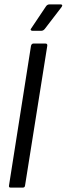

<svg xmlns="http://www.w3.org/2000/svg" viewBox="-20 -853 303 873"><path d="M28 0Q19 0 21 -10L121 -645Q124 -655 132 -655H187Q196 -655 195 -645L94 -10Q93 0 84 0ZM127 -713Q122 -713 120 -716.5Q118 -720 122 -724L189 -824Q195 -833 205 -833H256Q261 -833 262.5 -830Q264 -827 260 -821L184 -722Q177 -713 168 -713Z"/></svg>

Font: Sofia Sans Extra Condensed Medium
Style: Italic
Weight: 500
Italic angle: -9°
Version: Version 4.100